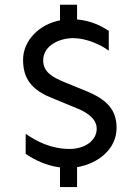

<svg xmlns="http://www.w3.org/2000/svg" viewBox="-20 -713 577 792"><path d="M227.5 -628.9C142.6 -613.3 75.2 -545.9 75.2 -466.8C75.2 -400.4 99.6 -348.6 185.5 -312.5L293.9 -267.6C330.1 -253.9 378.9 -226.6 378.9 -182.6C378.9 -130.9 327.1 -98.6 267.6 -98.6C192.4 -98.6 131.8 -128.9 85.9 -161.1V-78.1C122.1 -53.7 171.9 -29.3 227.5 -22.5V58.6H297.9V-23.4C388.7 -39.1 460.9 -100.6 460.9 -185.5C460.9 -260.7 419.9 -302.7 336.9 -336.9L246.1 -374C196.3 -394.5 158.2 -416 158.2 -463.9C158.2 -527.3 228.5 -555.7 281.2 -555.7C336.9 -555.7 396.5 -528.3 428.7 -503.9V-585.9C398.4 -605.5 355.5 -627.9 297.9 -632.8V-693.4H227.5Z"/></svg>

Font: Sen-gleads
Style: Regular
Weight: 400
Designer: Kosal Sen, Philatype
Foundry: Philatype
Version: Version 1.004; ttfautohint (v1.8.3)